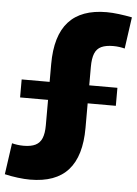

<svg xmlns="http://www.w3.org/2000/svg" viewBox="-58 -754 643 903"><g transform="rotate(5 263.5 -303.0)"><path d="M118 105Q92 105 60 101Q28 97 -2 90L19 -58Q30 -55 44.5 -53Q59 -51 74 -51Q109 -51 130 -61.5Q151 -72 160.5 -95Q170 -118 170 -156V-445Q170 -579 229.5 -645Q289 -711 409 -711Q435 -711 467 -707Q499 -703 529 -697L508 -548Q497 -551 483 -553Q469 -555 454 -555Q419 -555 397.5 -545Q376 -535 366.5 -511.5Q357 -488 357 -448V-160Q357 -27 298 39Q239 105 118 105ZM38 -361H490V-276H38Z"/></g></svg>

Font: Pathway Extreme SemiCondensed ExtraBold
Style: Regular
Weight: 800
Width: 4
Version: Version 1.001;gftools[0.9.26]